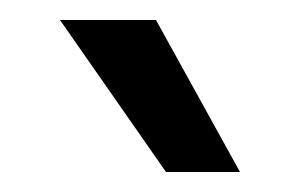

<svg xmlns="http://www.w3.org/2000/svg" viewBox="-20 -786 300 192"><path d="M220 -614H146L40 -766H136Z"/></svg>

Font: Liter
Style: Regular
Weight: 400
Designer: Anton Skugarov
Foundry: skugi
Version: Version 1.004; ttfautohint (v1.8.4.7-5d5b)